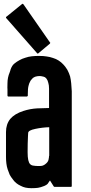

<svg xmlns="http://www.w3.org/2000/svg" viewBox="-20 -987 480 1015"><path d="M359.4 -504.9Q359.4 -412.1 359.4 -227.5Q359.4 -153.3 359.4 -3.9Q359.4 -2 358.4 0Q356.4 1 354.5 1Q326.2 1 268.6 1Q266.6 1 265.6 0Q264.6 0 263.7 -2Q256.8 -11.7 244.1 -33.2Q244.1 -32.2 243.2 -31.2Q243.2 -30.3 242.2 -30.3Q236.3 -20.5 231.4 -14.6Q225.6 -8.8 213.9 -3.9Q194.3 3.9 180.7 5.9Q167 7.8 145.5 7.8Q129.9 7.8 115.2 4.9Q101.6 2 88.9 -4.9Q76.2 -10.7 65.4 -19.5Q54.7 -28.3 46.9 -40Q38.1 -50.8 31.2 -63.5Q25.4 -77.1 20.5 -91.8Q15.6 -106.4 13.7 -123Q11.7 -139.6 11.7 -157.2Q11.7 -201.2 11.7 -289.1Q11.7 -330.1 34.2 -358.4Q57.6 -385.7 103.5 -400.4Q139.6 -412.1 176.8 -414.1Q213.9 -416 239.3 -416Q239.3 -443.4 239.3 -499Q239.3 -508.8 239.3 -517.6Q239.3 -526.4 238.3 -535.2Q237.3 -542 235.4 -548.8Q233.4 -555.7 231.4 -561.5Q228.5 -567.4 225.6 -571.3Q221.7 -576.2 216.8 -579.1Q210.9 -582 204.1 -583Q197.3 -585 188.5 -585Q182.6 -585 176.8 -584Q171.9 -583 165 -581.1Q159.2 -578.1 154.3 -575.2Q150.4 -571.3 145.5 -565.4Q140.6 -560.5 137.7 -552.7Q133.8 -545.9 131.8 -537.1Q128.9 -527.3 127.9 -515.6Q127 -502.9 127 -490.2Q127 -487.3 127 -481.4Q127 -479.5 125 -478.5Q124 -476.6 121.1 -476.6Q88.9 -476.6 24.4 -476.6Q22.5 -476.6 20.5 -478.5Q19.5 -479.5 19.5 -481.4Q19.5 -493.2 19.5 -514.6Q18.6 -516.6 19.5 -546.9Q19.5 -577.1 31.2 -604.5Q33.2 -609.4 34.2 -613.3Q35.2 -617.2 36.1 -620.1Q39.1 -628.9 43.9 -636.7Q47.9 -644.5 56.6 -651.4Q68.4 -661.1 83 -668.9Q96.7 -676.8 113.3 -681.6Q129.9 -687.5 148.4 -689.5Q166 -691.4 185.5 -691.4Q210.9 -691.4 226.6 -688.5Q243.2 -686.5 259.8 -680.7Q276.4 -675.8 290 -667Q303.7 -658.2 314.5 -646.5Q325.2 -635.7 335.9 -618.2Q345.7 -599.6 350.6 -583Q354.5 -566.4 356.4 -546.9Q358.4 -526.4 359.4 -504.9ZM240.2 -163.1Q240.2 -213.9 240.2 -314.5Q204.1 -313.5 167 -305.7Q128.9 -297.9 128.9 -284.2Q127.9 -278.3 127.9 -266.6Q126 -230.5 126 -181.6Q126 -131.8 139.6 -119.1Q146.5 -112.3 157.2 -111.3Q168 -109.4 181.6 -109.4Q182.6 -109.4 185.5 -109.4Q187.5 -109.4 189.5 -109.4Q198.2 -109.4 205.1 -111.3Q210.9 -113.3 216.8 -117.2Q233.4 -128.9 236.3 -141.6Q239.3 -154.3 239.3 -163.1Q240.2 -163.1 240.2 -163.1ZM12.7 -891.6Q11.7 -892.6 11.7 -893.6Q11.7 -895.5 11.7 -895.5Q11.7 -896.5 11.7 -897.5Q12.7 -898.4 13.7 -898.4Q41 -920.9 96.7 -965.8Q97.7 -966.8 98.6 -966.8Q98.6 -966.8 100.6 -966.8Q101.6 -966.8 101.6 -965.8Q102.5 -965.8 103.5 -964.8Q150.4 -897.5 244.1 -762.7Q246.1 -761.7 246.1 -760.7Q246.1 -759.8 245.1 -759.8Q245.1 -756.8 243.2 -755.9Q223.6 -739.3 182.6 -705.1Q181.6 -704.1 180.7 -704.1Q180.7 -704.1 179.7 -704.1Q178.7 -704.1 177.7 -704.1Q176.8 -705.1 175.8 -706.1Q121.1 -767.6 12.7 -891.6Z"/></svg>

Font: Typeface
Style: Regular
Weight: 400
Version: Version 1.0